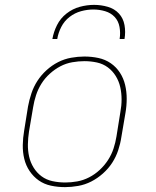

<svg xmlns="http://www.w3.org/2000/svg" viewBox="-20 -760 640 788"><path d="M247 8Q217 8 189 2Q161 -4 139 -19.5Q117 -35 101.5 -58Q86 -81 79.5 -108.5Q73 -136 73.5 -165Q74 -194 79 -223L95 -323Q100 -350 109 -377Q118 -404 133.5 -428Q149 -452 171 -472Q193 -492 218.5 -505Q244 -518 272 -523Q300 -528 326 -528Q356 -528 384 -522Q412 -516 434.5 -500.5Q457 -485 472 -462Q487 -439 493.5 -411.5Q500 -384 500 -355Q500 -326 495 -297L478 -197Q474 -170 465 -143Q456 -116 440.5 -92Q425 -68 402.5 -48Q380 -28 354.5 -15Q329 -2 301 3Q273 8 247 8ZM248 -11Q272 -11 297 -15.5Q322 -20 345.5 -32Q369 -44 389 -62.5Q409 -81 423.5 -103.5Q438 -126 446 -150.5Q454 -175 458 -200L474 -300Q479 -326 479 -352Q479 -378 473.5 -402.5Q468 -427 455 -448Q442 -469 422.5 -483.5Q403 -498 378 -503.5Q353 -509 326 -509Q302 -509 276.5 -504.5Q251 -500 228 -488Q205 -476 184.5 -457.5Q164 -439 150 -416.5Q136 -394 128 -369.5Q120 -345 116 -320L99 -220Q95 -194 94.5 -168Q94 -142 99.5 -117.5Q105 -93 118 -72Q131 -51 150.5 -36.5Q170 -22 195.5 -16.5Q221 -11 248 -11ZM195 -600Q200 -629 214 -657Q228 -685 253 -704.5Q278 -724 307.5 -732Q337 -740 366 -740Q395 -740 422.5 -732Q450 -724 468 -704.5Q486 -685 491 -657Q496 -629 491 -600H471Q475 -625 470.5 -649.5Q466 -674 450.5 -690.5Q435 -707 411.5 -714Q388 -721 363 -721Q338 -721 312.5 -714Q287 -707 265.5 -690.5Q244 -674 231.5 -649.5Q219 -625 215 -600Z"/></svg>

Font: Iosevka Etoile Thin
Style: Italic
Weight: 100
Italic angle: -9°
Designer: Belleve Invis
Foundry: Belleve Invis
Version: Version 22.1.2; ttfautohint (v1.8.4)